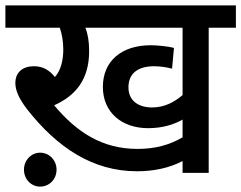

<svg xmlns="http://www.w3.org/2000/svg" viewBox="-20 -642 896 713"><path d="M755 -539H856V-622H0V-539H202C210 -516 215 -488 215 -458C215 -421 207 -382 184 -356C163 -382 139 -396 106 -396C56 -396 37 -365 37 -335C37 -310 46 -282 80 -237C193 -93 325 -6 489 -6C550 -6 609 -18 658 -44V0H755ZM545 -243C495 -243 457 -267 457 -318C457 -369 492 -396 552 -396C576 -396 600 -392 619 -387L626 -464C605 -470 562 -474 540 -474C432 -474 362 -416 362 -319C362 -225 432 -166 530 -166C584 -166 627 -180 658 -198V-132C610 -104 557 -89 491 -89C359 -89 265 -151 181 -251C260 -286 311 -346 311 -452C311 -489 306 -517 297 -539H658V-289C629 -264 592 -243 545 -243ZM69 -12C69 24 96 51 129 51C163 51 190 24 190 -12C190 -47 163 -75 129 -75C96 -75 69 -47 69 -12Z"/></svg>

Font: Noto Sans Devanagari UI Medium
Style: Regular
Weight: 500
Designer: Jelle Bosma - Monotype Design Team
Foundry: Monotype Imaging Inc.
Version: Version 2.004